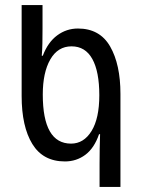

<svg xmlns="http://www.w3.org/2000/svg" viewBox="-20 -734 558 754"><path d="M371 0V-91Q371 -120 371.5 -149Q372 -178 373 -207H369Q350 -152 315 -126Q280 -100 235 -100Q149 -100 107 -168.5Q65 -237 65 -357V-714H147V-622Q147 -591 146.5 -564Q146 -537 144 -515H148Q168 -568 204.5 -595Q241 -622 286 -622Q372 -622 412.5 -551.5Q453 -481 453 -365V0ZM259 -170Q309 -170 339.5 -219.5Q370 -269 370 -360Q370 -453 342.5 -502.5Q315 -552 261 -552Q207 -552 177.5 -500.5Q148 -449 148 -363Q148 -170 259 -170Z"/></svg>

Font: Noto Sans Georgian ExtraCondensed
Style: Regular
Weight: 400
Width: 2
Designer: Monotype Design Team, Akaki Razmadze
Foundry: Google LLC
Version: Version 2.005; ttfautohint (v1.8.4.7-5d5b)